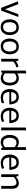

<svg xmlns="http://www.w3.org/2000/svg" viewBox="2311 -3057 759 5421"><g transform="rotate(90 2690.5 -346.5)"><path d="M202 0 17 -473 97 -485 242 -107 381 -485H460L280 0Z M741 13Q634 12 580 -60Q526 -132 526 -245Q527 -355 585 -426Q643 -497 751 -498Q861 -498 915.5 -425Q970 -352 970 -239Q969 -128 909 -57.5Q849 13 741 13ZM891 -239Q891 -322 859.5 -376Q828 -430 753 -430Q679 -430 643.5 -378.5Q608 -327 607 -246Q607 -161 637 -108Q667 -55 742 -55Q817 -55 853.5 -105Q890 -155 891 -239Z M1284 13Q1177 12 1123 -60Q1069 -132 1069 -245Q1070 -355 1128 -426Q1186 -497 1294 -498Q1404 -498 1458.5 -425Q1513 -352 1513 -239Q1512 -128 1452 -57.5Q1392 13 1284 13ZM1434 -239Q1434 -322 1402.5 -376Q1371 -430 1296 -430Q1222 -430 1186.5 -378.5Q1151 -327 1150 -246Q1150 -161 1180 -108Q1210 -55 1285 -55Q1360 -55 1396.5 -105Q1433 -155 1434 -239Z M1641 0V-485H1689L1713 -417Q1740 -440 1782.5 -462.5Q1825 -485 1864 -485Q1868 -469 1873 -453.5Q1878 -438 1883 -422Q1840 -422 1796 -398.5Q1752 -375 1720 -343V0Z M1973 0V-695L2052 -706V-450Q2081 -472 2116 -485.5Q2151 -499 2183 -499Q2290 -499 2342 -426Q2394 -353 2394 -243Q2394 -132 2341.5 -60Q2289 12 2183 12Q2147 12 2109 -2.5Q2071 -17 2039 -42Q2035 -32 2030 -21Q2025 -10 2020 0ZM2052 -105Q2080 -80 2111.5 -67Q2143 -54 2171 -54Q2249 -54 2282 -109Q2315 -164 2315 -242Q2315 -323 2283 -377.5Q2251 -432 2171 -432Q2143 -432 2111.5 -418.5Q2080 -405 2052 -380Z M2928 -230H2576Q2579 -153 2617 -102.5Q2655 -52 2737 -52Q2786 -52 2816.5 -62.5Q2847 -73 2875 -86L2900 -28Q2869 -7 2819 2.5Q2769 12 2739 12Q2618 12 2556 -59.5Q2494 -131 2494 -244Q2495 -354 2553.5 -426Q2612 -498 2720 -498Q2833 -498 2880.5 -418.5Q2928 -339 2928 -230ZM2850 -284Q2842 -349 2811 -390Q2780 -431 2717 -431Q2654 -431 2619.5 -390Q2585 -349 2578 -284Z M3456 -230H3104Q3107 -153 3145 -102.5Q3183 -52 3265 -52Q3314 -52 3344.5 -62.5Q3375 -73 3403 -86L3428 -28Q3397 -7 3347 2.5Q3297 12 3267 12Q3146 12 3084 -59.5Q3022 -131 3022 -244Q3023 -354 3081.5 -426Q3140 -498 3248 -498Q3361 -498 3408.5 -418.5Q3456 -339 3456 -230ZM3378 -284Q3370 -349 3339 -390Q3308 -431 3245 -431Q3182 -431 3147.5 -390Q3113 -349 3106 -284Z M3581 0V-695L3660 -706V0Z M4014 -432Q3935 -432 3902.5 -376.5Q3870 -321 3870 -243Q3870 -162 3902 -108.5Q3934 -55 4014 -55Q4042 -55 4074 -68.5Q4106 -82 4134 -107V-379Q4106 -404 4074 -418Q4042 -432 4014 -432ZM4214 -705V0H4167L4146 -44Q4115 -19 4075.5 -3Q4036 13 4000 13Q3894 13 3841.5 -59.5Q3789 -132 3789 -242Q3789 -354 3842.5 -426.5Q3896 -499 4002 -499Q4033 -499 4069 -485.5Q4105 -472 4134 -450V-696Z M4777 -230H4425Q4428 -153 4466 -102.5Q4504 -52 4586 -52Q4635 -52 4665.5 -62.5Q4696 -73 4724 -86L4749 -28Q4718 -7 4668 2.5Q4618 12 4588 12Q4467 12 4405 -59.5Q4343 -131 4343 -244Q4344 -354 4402.5 -426Q4461 -498 4569 -498Q4682 -498 4729.5 -418.5Q4777 -339 4777 -230ZM4699 -284Q4691 -349 4660 -390Q4629 -431 4566 -431Q4503 -431 4468.5 -390Q4434 -349 4427 -284Z M4973 -415Q5004 -450 5053 -474.5Q5102 -499 5145 -499Q5228 -499 5268 -450.5Q5308 -402 5308 -329V-1H5229V-318Q5229 -367 5205 -399Q5181 -431 5131 -432Q5100 -432 5055.5 -411Q5011 -390 4979 -353V0H4900V-485H4948Z"/></g></svg>

Font: Palanquin
Style: Regular
Weight: 400
Designer: Pria Ravichandran
Version: Version 1.0.4